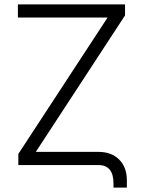

<svg xmlns="http://www.w3.org/2000/svg" viewBox="-20 -747 651 869"><path d="M61 -667.5V-727.1H545.9V-677.2L142.1 -59.6H425.3Q484.9 -59.6 519.5 -24.7Q554.2 10.3 554.2 68.8V102.1H493.7V83.5Q493.7 0 425.3 0H63V-50.3L466.8 -667.5Z"/></svg>

Font: Interop Light
Style: Regular
Weight: 300
Designer: Rasmus Andersson, Google, Jang Haemin
Foundry: jhaemin
Version: Version 1.007